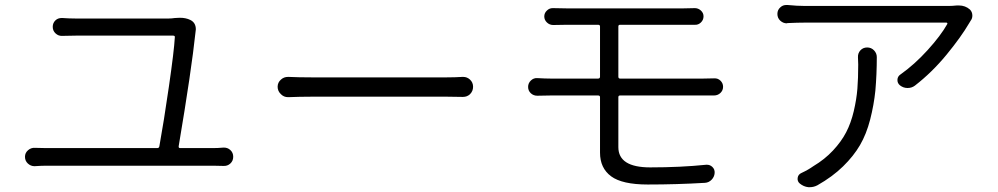

<svg xmlns="http://www.w3.org/2000/svg" viewBox="-20 -736 4040 777"><path d="M703.1 -144.5Q702.1 -136.7 709 -136.7H842.8Q861.3 -136.7 883.8 -138.7Q900.4 -139.6 912.1 -128.9Q923.8 -118.2 923.8 -101.6Q923.8 -85 912.1 -74.2Q900.4 -63.5 883.8 -64.5Q861.3 -65.4 842.8 -65.4H167Q147.5 -65.4 121.1 -63.5Q120.1 -63.5 119.1 -63.5Q104.5 -63.5 92.8 -74.2Q81.1 -85 81.1 -101.6Q81.1 -117.2 93.3 -127.9Q105.5 -138.7 121.1 -137.7Q141.6 -136.7 167 -136.7H616.2Q624 -136.7 625 -144.5Q642.6 -241.2 663.6 -386.2Q684.6 -531.2 687.5 -585Q688.5 -591.8 680.7 -591.8H286.1Q259.8 -591.8 232.4 -590.8Q216.8 -589.8 205.1 -600.6Q193.4 -611.3 193.4 -627.4Q193.4 -643.6 205.1 -654.3Q214.8 -663.1 229.5 -663.1Q230.5 -663.1 232.4 -663.1Q260.7 -661.1 285.2 -661.1H663.1Q673.8 -661.1 687.5 -663.1Q698.2 -664.1 708 -664.1Q732.4 -664.1 750 -655.3Q772.5 -644.5 772.5 -617.2Q772.5 -613.3 771.5 -608.4Q754.9 -451.2 703.1 -144.5Z M1147.5 -342.8Q1146.5 -342.8 1145.5 -342.8Q1128.9 -342.8 1117.2 -354.5Q1103.5 -367.2 1103.5 -384.8Q1103.5 -402.3 1117.2 -414.1Q1128.9 -424.8 1145.5 -424.8Q1146.5 -424.8 1147.5 -424.8Q1188.5 -422.9 1239.3 -422.9H1789.1Q1821.3 -422.9 1851.6 -424.8Q1852.5 -424.8 1854.5 -424.8Q1870.1 -424.8 1881.8 -414.1Q1894.5 -402.3 1894.5 -384.8Q1894.5 -367.2 1881.8 -354.5Q1870.1 -343.8 1853.5 -343.8Q1852.5 -343.8 1851.6 -343.8Q1818.4 -344.7 1790 -344.7H1239.3Q1192.4 -344.7 1147.5 -342.8Z M2827.1 -349.6H2489.3Q2482.4 -349.6 2482.4 -342.8V-140.6Q2482.4 -58.6 2611.3 -58.6Q2734.4 -58.6 2837.9 -69.3Q2852.5 -70.3 2862.8 -60.5Q2873 -50.8 2872.1 -36.1Q2871.1 -20.5 2859.9 -8.8Q2848.6 2.9 2833 3.9Q2717.8 10.7 2601.6 10.7Q2498 10.7 2453.1 -22.5Q2408.2 -55.7 2408.2 -118.2V-342.8Q2408.2 -349.6 2400.4 -349.6H2209Q2183.6 -349.6 2154.3 -348.6Q2138.7 -348.6 2127.9 -358.9Q2117.2 -369.1 2117.2 -384.3Q2117.2 -399.4 2128.4 -410.2Q2139.6 -420.9 2154.3 -419.9Q2186.5 -418 2209 -418H2400.4Q2408.2 -418 2408.2 -425.8V-628.9Q2408.2 -635.7 2400.4 -635.7H2272.5Q2246.1 -635.7 2218.8 -634.8Q2204.1 -634.8 2193.4 -645Q2182.6 -655.3 2182.6 -669.4Q2182.6 -683.6 2193.4 -693.4Q2203.1 -703.1 2216.8 -703.1Q2217.8 -703.1 2218.8 -703.1Q2243.2 -702.1 2272.5 -702.1H2746.1Q2771.5 -702.1 2792 -703.1Q2805.7 -703.1 2816.4 -693.4Q2827.1 -683.6 2827.1 -669.9Q2827.1 -655.3 2816.4 -645Q2805.7 -634.8 2792 -635.7Q2769.5 -635.7 2746.1 -635.7H2489.3Q2482.4 -635.7 2482.4 -628.9V-425.8Q2482.4 -418 2489.3 -418H2825.2Q2844.7 -418 2870.1 -418.9Q2884.8 -419.9 2895.5 -409.7Q2906.2 -399.4 2906.2 -384.8Q2906.2 -370.1 2895.5 -359.9Q2884.8 -349.6 2869.1 -349.6Q2854.5 -349.6 2827.1 -349.6Z M3452.1 -503.9Q3451.2 -520.5 3461.9 -532.2Q3472.7 -543.9 3489.3 -543.9Q3505.9 -543.9 3517.1 -532.2Q3528.3 -520.5 3528.3 -504.9Q3528.3 -435.5 3522.5 -369.1Q3516.6 -311.5 3501.5 -252.4Q3486.3 -193.4 3460.4 -148.9Q3434.6 -104.5 3391.6 -62.5Q3348.6 -20.5 3288.1 13.7Q3273.4 21.5 3257.8 21.5Q3254.9 21.5 3251 21.5Q3232.4 19.5 3216.8 6.8Q3206.1 -2 3208 -16.1Q3210 -30.3 3223.6 -36.1Q3251 -48.8 3271.5 -63.5Q3317.4 -90.8 3351.1 -127Q3384.8 -163.1 3404.3 -200.7Q3423.8 -238.3 3435.1 -286.1Q3446.3 -334 3449.7 -376.5Q3453.1 -418.9 3453.1 -474.6Q3453.1 -490.2 3452.1 -503.9ZM3852.5 -713.9Q3856.4 -713.9 3860.4 -713.9Q3886.7 -713.9 3905.3 -697.3Q3915 -687.5 3915 -672.9Q3915 -661.1 3908.2 -652.3Q3904.3 -646.5 3902.3 -642.6Q3869.1 -585.9 3810.5 -514.6Q3752 -443.4 3682.6 -389.6Q3669.9 -379.9 3653.3 -379.9Q3653.3 -379.9 3652.3 -379.9Q3635.7 -379.9 3622.1 -390.6Q3611.3 -399.4 3611.8 -413.1Q3612.3 -426.8 3624 -434.6Q3680.7 -474.6 3733.9 -533.2Q3787.1 -591.8 3813.5 -638.7Q3814.5 -640.6 3813.5 -642.6Q3812.5 -644.5 3809.6 -644.5H3238.3Q3209 -644.5 3167 -642.6Q3165 -641.6 3164.1 -641.6Q3149.4 -641.6 3137.7 -652.3Q3126 -663.1 3126 -679.7Q3126 -696.3 3138.7 -707Q3148.4 -715.8 3162.1 -715.8Q3164.1 -715.8 3167 -715.8Q3206.1 -711.9 3238.3 -711.9H3819.3Q3833 -711.9 3852.5 -713.9Z"/></svg>

Font: Gen Jyuu Gothic Normal
Style: Regular
Weight: 300
Designer: [Source Han Sans]
Ryoko NISHIZUKA  (kana & ideographs); Paul D. Hunt (Latin, Greek & Cyrillic); Wenlong ZHANG  (bopomofo
Version: Version 1.002.20150607